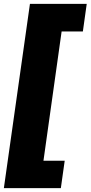

<svg xmlns="http://www.w3.org/2000/svg" viewBox="-64 -847 469 994"><path d="M385 -827 365 -684H255L161 -15H271L251 127H-44L91 -827Z"/></svg>

Font: Fira Sans Black
Style: Italic
Weight: 900
Italic angle: -8°
Designer: Carrois Corporate & Edenspiekermann AG
Foundry: Carrois Corporate GbR & Edenspiekermann AG
Version: Version 4.203